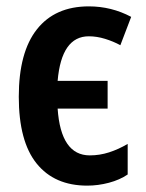

<svg xmlns="http://www.w3.org/2000/svg" viewBox="-20 -573 458 603"><path d="M254 10Q151 10 95 -59.5Q39 -129 39 -269Q39 -409 96 -481Q153 -553 259 -553Q330 -553 392 -520L358 -431Q336 -443 310 -451Q284 -459 259 -459Q173 -459 161 -319H318V-232H161Q171 -85 262 -85Q293 -85 322.5 -94.5Q352 -104 381 -121V-25Q356 -8 322 1Q288 10 254 10Z"/></svg>

Font: Avrile Sans Condensed SemiBold
Style: Regular
Weight: 600
Width: 3
Designer: Monotype Design Team
Foundry: Monotype Imaging Inc.
Version: Version 2.001;September 10, 2019;FontCreator 11.5.0.2425 64-